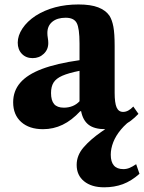

<svg xmlns="http://www.w3.org/2000/svg" viewBox="-20 -554 630 839"><path d="M168 10.5Q107.5 10.5 72.5 -21Q37.5 -52.5 37.5 -107Q37.5 -156.5 68.5 -192.5Q99.5 -228.5 163.8 -252.8Q228 -277 327.5 -291V-363.5Q327.5 -430.5 315.2 -453.5Q303 -476.5 267 -476.5Q230 -476.5 208.5 -458.8Q187 -441 187 -410Q187 -399 189 -387.8Q191 -376.5 191 -366Q191 -337.5 171.2 -318.8Q151.5 -300 122.5 -300Q93.5 -300 75.5 -318.8Q57.5 -337.5 57.5 -367.5Q57.5 -398.5 78 -429.5Q98.5 -460.5 135.5 -485Q213.5 -534.5 323 -534.5Q376.5 -534.5 409.2 -521.8Q442 -509 458.5 -485Q470 -466.5 475.5 -437Q481 -407.5 481 -352.5V-148.5Q481 -104.5 489.5 -84.8Q498 -65 518 -65Q540.5 -65 562.5 -88.5L585 -56.5Q553 -22.5 518 -6Q483 10.5 440.5 10.5Q392 10.5 367 -9Q342 -28.5 334.5 -68H330.5Q293.5 -28 253.5 -8.8Q213.5 10.5 168 10.5ZM259 -83.5Q279.5 -83.5 297 -90.5Q314.5 -97.5 327.5 -111.5V-244.5Q279.5 -235 252.2 -223Q225 -211 214 -193.2Q203 -175.5 203 -147.5Q203 -115 216.5 -99.2Q230 -83.5 259 -83.5ZM435 264.5Q380 264.5 347.5 238.2Q315 212 315 166.5Q315 125 345.2 90Q375.5 55 423 22Q470.5 -11 522 -45.5L565.5 -38.5Q531.5 -15.5 508.8 11.8Q486 39 475 67.2Q464 95.5 464 122Q464 185 519 185Q533 185 545.8 179.8Q558.5 174.5 575 163.5L589.5 205.5Q554 237 516.8 250.8Q479.5 264.5 435 264.5Z"/></svg>

Font: Libre Caslon Text
Style: Regular
Weight: 400
Designer: Pablo Impallari, Rodrigo Fuenzalida, Katja Schimmel
Foundry: Pablo Impallari, Rodrigo Fuenzalida
Version: Version 2.000